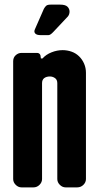

<svg xmlns="http://www.w3.org/2000/svg" viewBox="-20 -811 426 831"><path d="M352 -36Q352 -22 341 -11Q330 0 314 0H264Q250 0 239 -11Q228 -22 228 -36V-451Q228 -466 218 -473Q208 -480 196 -480Q181 -480 171.5 -473Q162 -466 162 -451V-36Q162 -22 151 -11Q140 0 125 0H73Q59 0 48 -11Q37 -22 37 -36V-546Q37 -562 48 -572Q59 -582 73 -582H140Q151 -582 155 -572L157 -558H164Q179 -575 203 -584.5Q227 -594 251 -594Q271 -594 289.5 -587.5Q308 -581 322 -567.5Q336 -554 344 -535.5Q352 -517 352 -496ZM170 -773Q175 -782 180.5 -786.5Q186 -791 200 -791H240Q263 -791 272 -782Q281 -773 281 -761Q281 -749 274 -740L211 -673Q198 -659 190 -659H155Q139 -659 132.5 -666Q126 -673 131 -684Z"/></svg>

Font: H.H. Samuel
Style: Regular
Weight: 900
Width: 1
Designer: deFharo
Foundry: deFharo
Version: Version 1.009